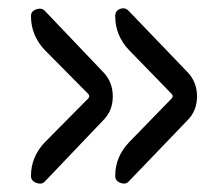

<svg xmlns="http://www.w3.org/2000/svg" viewBox="-20 -522 540 463"><path d="M87.9 -178.7 192.4 -284.2Q198.2 -290 192.4 -295.9L87.9 -401.4Q54.7 -436.5 54.7 -483.4Q54.7 -495.1 67.4 -499.5Q80.1 -503.9 87.9 -496.1L227.5 -349.6Q252 -325.2 252 -289.6Q252 -253.9 227.5 -230.5L87.9 -84Q80.1 -76.2 67.4 -81.1Q54.7 -85.9 54.7 -97.7Q54.7 -143.6 87.9 -178.7ZM291 -178.7 393.6 -284.2Q399.4 -290 393.6 -295.9L291 -401.4Q257.8 -436.5 257.8 -483.4Q257.8 -496.1 269.5 -500.5Q281.2 -504.9 290 -496.1L430.7 -349.6Q455.1 -325.2 455.1 -289.6Q455.1 -253.9 430.7 -230.5L290 -84Q282.2 -76.2 270 -81.1Q257.8 -85.9 257.8 -97.7Q257.8 -143.6 291 -178.7Z"/></svg>

Font: Rounded Mgen+ 1mn regular
Style: Regular
Weight: 400
Designer: [Source Han Sans]
Ryoko NISHIZUKA  (kana & ideographs); Paul D. Hunt (Latin, Greek & Cyrillic); Wenlong ZHANG  (bopomofo
Version: Version 1.059.20150602